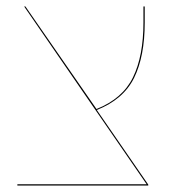

<svg xmlns="http://www.w3.org/2000/svg" viewBox="-20 -577 581 597"><path d="M441 -3V0H34V-4H436L55 -557H59L280 -238Q361 -270 393.5 -336.5Q426 -403 426 -507V-557H430V-507Q430 -402 397 -335Q364 -268 281 -235Z"/></svg>

Font: FiraGO Four
Style: Regular
Weight: 100
Designer: bBox Type
Foundry: bBox Type GmbH
Version: Version 1.001